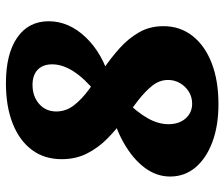

<svg xmlns="http://www.w3.org/2000/svg" viewBox="-76 -674 775 664"><g transform="rotate(-90 312.0 -342.5)"><path d="M277 -350 300 -302Q255 -256 234.5 -219.5Q214 -183 214 -148Q214 -111 234 -88.5Q254 -66 285 -66Q308 -66 326.5 -77.5Q345 -89 356 -108Q367 -127 367 -149Q367 -179 347 -204Q327 -229 296 -253Q265 -277 230 -303Q195 -329 164 -359.5Q133 -390 113 -429Q93 -468 93 -517Q93 -577 125 -620Q157 -663 216 -686.5Q275 -710 356 -710Q457 -710 513.5 -671Q570 -632 570 -562Q570 -492 514 -433.5Q458 -375 364 -349L323 -398Q421 -478 421 -550Q421 -582 402.5 -600Q384 -618 350 -618Q310 -618 284 -595Q258 -572 258 -536Q258 -502 279.5 -474.5Q301 -447 334.5 -422.5Q368 -398 405.5 -372.5Q443 -347 476.5 -317Q510 -287 531.5 -250Q553 -213 553 -165Q553 -108 519.5 -65Q486 -22 425.5 1.5Q365 25 283 25Q209 25 152.5 4Q96 -17 64.5 -54.5Q33 -92 33 -142Q33 -189 63 -229.5Q93 -270 147.5 -301.5Q202 -333 277 -350Z"/></g></svg>

Font: Merienda Black
Style: Regular
Weight: 900
Designer: Eduardo Rodriguez Tunni
Foundry: Eduardo Rodriguez Tunni
Version: Version 2.001